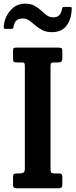

<svg xmlns="http://www.w3.org/2000/svg" viewBox="-52 -1004 403 1024"><path d="M217.5 -650.5V-101Q217.5 -87.5 221.8 -83.2Q226 -79 238.5 -79H265.5Q280.5 -79 280.5 -62.5V-18.5Q280.5 -7.5 275.8 -3.8Q271 0 259 0H39Q26 0 21.8 -4Q17.5 -8 17.5 -19.5V-62Q17.5 -72.5 22.2 -75.8Q27 -79 41.5 -79H49.5Q63 -79 71.8 -83Q80.5 -87 80.5 -103.5V-651Q80.5 -662.5 78 -666.8Q75.5 -671 63 -671H37Q25.5 -671 21.5 -674.5Q17.5 -678 17.5 -688.5V-732.5Q17.5 -744.5 20.8 -747.2Q24 -750 35.5 -750H259.5Q273 -750 276.8 -746.5Q280.5 -743 280.5 -729.5V-694Q280.5 -679 275 -675Q269.5 -671 257.5 -671H238Q224.5 -671 221 -667.5Q217.5 -664 217.5 -650.5ZM225 -832.5Q193.5 -832.5 172.2 -844.2Q151 -856 134.5 -870.5Q120 -883 104.8 -894.2Q89.5 -905.5 69 -905.5Q44.5 -905.5 33.2 -892.5Q22 -879.5 19.5 -857Q17.5 -850 8 -850H-21.5Q-30 -850 -31.2 -853.8Q-32.5 -857.5 -32 -865Q-27.5 -912.5 3.8 -948.5Q35 -984.5 81.5 -984.5Q113 -984.5 133.2 -973Q153.5 -961.5 169 -946.5Q182 -934.5 197 -923Q212 -911.5 232 -911.5Q272.5 -911.5 278.5 -956Q280 -961.5 281.5 -964.2Q283 -967 290.5 -967H321Q328 -967 329.5 -964.5Q331 -962 330.5 -956Q328.5 -900.5 302.5 -866.5Q276.5 -832.5 225 -832.5Z"/></svg>

Font: Besley* Condensed Semi
Style: Regular
Weight: 600
Width: 3
Designer: Owen Earl
Foundry: indestructible type*
Version: Version 3.000; ttfautohint (v1.8.3)